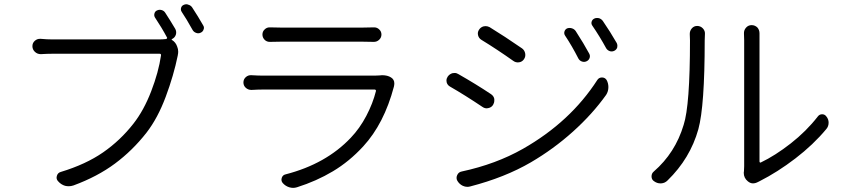

<svg xmlns="http://www.w3.org/2000/svg" viewBox="-20 -868 4040 917"><path d="M817.4 -729.5Q824.2 -715.8 819.8 -702.1Q815.4 -688.5 801.8 -681.6Q799.8 -681.6 799.8 -679.7Q799.8 -677.7 800.8 -677.7L801.8 -676.8Q819.3 -666 826.2 -645.5Q831.1 -633.8 831.1 -621.1Q831.1 -613.3 829.1 -604.5Q829.1 -604.5 829.1 -603.5Q809.6 -507.8 771.5 -405.8Q733.4 -303.7 679.7 -234.4Q613.3 -149.4 529.3 -86.9Q445.3 -24.4 331.1 17.6Q319.3 21.5 308.6 21.5Q299.8 21.5 291 19.5Q271.5 13.7 257.8 -2Q247.1 -12.7 251.5 -27.8Q255.9 -43 270.5 -46.9Q389.6 -83 472.2 -140.1Q554.7 -197.3 617.2 -277.3Q667 -340.8 702.1 -432.1Q737.3 -523.4 749 -603.5Q750 -611.3 742.2 -611.3H231.4Q205.1 -611.3 174.8 -609.4Q158.2 -609.4 146.5 -620.6Q134.8 -631.8 134.8 -647.5Q134.8 -663.1 146.5 -673.3Q158.2 -683.6 173.8 -682.6Q204.1 -679.7 231.4 -679.7H740.2Q754.9 -679.7 773.4 -681.6Q776.4 -682.6 777.8 -685.1Q779.3 -687.5 777.3 -689.5Q752.9 -735.4 719.7 -785.2Q714.8 -793.9 717.8 -804.2Q720.7 -814.5 730.5 -818.4Q741.2 -823.2 752.4 -819.8Q763.7 -816.4 769.5 -806.6Q794.9 -767.6 817.4 -729.5ZM847.7 -811.5Q843.8 -817.4 843.8 -824.2Q843.8 -827.1 844.7 -830.1Q847.7 -840.8 857.4 -844.7Q863.3 -847.7 870.1 -847.7Q875 -847.7 878.9 -845.7Q890.6 -842.8 897.5 -833Q925.8 -790 950.2 -747.1Q954.1 -741.2 954.1 -735.4Q954.1 -731.4 952.1 -726.6Q949.2 -716.8 938.5 -711.9Q932.6 -709 926.8 -709Q921.9 -709 917 -710.9Q905.3 -714.8 899.4 -725.6Q870.1 -778.3 847.7 -811.5Z M1793 -507.8Q1798.8 -508.8 1804.7 -508.8Q1831.1 -508.8 1847.7 -498Q1863.3 -488.3 1863.3 -469.7Q1863.3 -462.9 1861.3 -454.1Q1814.5 -277.3 1714.8 -168.9Q1648.4 -96.7 1569.8 -49.8Q1491.2 -2.9 1398.4 26.4Q1388.7 29.3 1379.9 29.3Q1371.1 29.3 1361.3 26.4Q1342.8 20.5 1330.1 5.9Q1321.3 -4.9 1325.7 -18.6Q1330.1 -32.2 1343.8 -35.2Q1537.1 -85 1655.3 -210Q1698.2 -254.9 1729.5 -314.5Q1760.7 -374 1775.4 -432.6Q1776.4 -435.5 1774.4 -438Q1772.5 -440.4 1769.5 -440.4H1238.3Q1212.9 -440.4 1180.7 -438.5Q1165 -438.5 1153.8 -448.7Q1142.6 -459 1142.6 -474.1Q1142.6 -489.3 1153.8 -499.5Q1165 -509.8 1180.7 -508.8Q1213.9 -506.8 1238.3 -506.8H1769.5Q1782.2 -506.8 1793 -507.8ZM1269.5 -668Q1269.5 -668 1268.6 -668Q1253.9 -668 1244.1 -677.7Q1233.4 -688.5 1233.4 -703.1Q1233.4 -717.8 1244.1 -727.5Q1253.9 -737.3 1267.6 -737.3Q1268.6 -737.3 1269.5 -737.3Q1292 -736.3 1319.3 -736.3H1714.8Q1743.2 -736.3 1765.6 -737.3Q1766.6 -737.3 1766.6 -737.3Q1781.2 -737.3 1791 -727.5Q1801.8 -717.8 1801.8 -703.1Q1801.8 -688.5 1791 -678.2Q1780.3 -668 1765.6 -668Q1741.2 -668.9 1712.9 -668.9H1319.3Q1293.9 -668.9 1269.5 -668Z M2678.7 -698.2Q2672.9 -707 2675.8 -717.3Q2678.7 -727.5 2688.5 -732.4Q2699.2 -736.3 2710.9 -732.9Q2722.7 -729.5 2729.5 -719.7Q2768.6 -659.2 2793.9 -612.3Q2799.8 -601.6 2795.9 -590.8Q2792 -580.1 2781.2 -575.2Q2770.5 -570.3 2759.3 -574.2Q2748 -578.1 2742.2 -588.9Q2711.9 -648.4 2678.7 -698.2ZM2808.6 -746.1Q2802.7 -754.9 2805.7 -764.6Q2808.6 -774.4 2818.4 -779.3Q2824.2 -782.2 2832 -782.2Q2835.9 -782.2 2840.8 -781.2Q2852.5 -777.3 2859.4 -767.6Q2893.6 -717.8 2925.8 -662.1Q2928.7 -655.3 2928.7 -649.4Q2928.7 -645.5 2927.7 -640.6Q2923.8 -629.9 2913.1 -625Q2902.3 -620.1 2891.6 -624Q2880.9 -627.9 2875 -637.7Q2844.7 -693.4 2808.6 -746.1ZM2279.3 -677.7Q2266.6 -685.5 2263.2 -699.7Q2259.8 -713.9 2267.6 -725.6Q2275.4 -738.3 2290 -742.2Q2294.9 -743.2 2299.8 -743.2Q2308.6 -743.2 2318.4 -738.3Q2388.7 -695.3 2473.6 -636.7Q2485.4 -627.9 2488.3 -612.8Q2491.2 -597.7 2482.4 -585Q2473.6 -572.3 2458.5 -570.3Q2443.4 -568.4 2431.6 -577.1Q2354.5 -631.8 2279.3 -677.7ZM2225.6 22.5Q2218.8 24.4 2211.9 24.4Q2201.2 24.4 2190.4 19.5Q2173.8 11.7 2164.1 -4.9Q2157.2 -17.6 2163.6 -31.7Q2169.9 -45.9 2184.6 -48.8Q2348.6 -84 2477.5 -157.2Q2704.1 -286.1 2833 -486.3Q2840.8 -498 2855 -498Q2869.1 -498 2877 -486.3Q2885.7 -470.7 2885.7 -452.1Q2885.7 -431.6 2875 -415Q2809.6 -323.2 2716.8 -239.7Q2624 -156.2 2515.6 -92.8Q2391.6 -20.5 2225.6 22.5ZM2129.9 -454.1Q2117.2 -460.9 2113.3 -474.6Q2112.3 -479.5 2112.3 -483.4Q2112.3 -493.2 2118.2 -502Q2127 -514.6 2141.6 -518.6Q2146.5 -519.5 2151.4 -519.5Q2161.1 -519.5 2169.9 -513.7Q2253.9 -465.8 2324.2 -418.9Q2337.9 -410.2 2340.8 -395.5Q2340.8 -391.6 2340.8 -387.7Q2340.8 -377 2335 -367.2Q2327.1 -354.5 2311.5 -351.6Q2308.6 -350.6 2304.7 -350.6Q2293.9 -350.6 2284.2 -357.4Q2201.2 -413.1 2129.9 -454.1Z M3168 -5.9Q3155.3 6.8 3137.7 7.8Q3135.7 7.8 3133.8 7.8Q3118.2 7.8 3104.5 -2Q3091.8 -9.8 3091.8 -25.4Q3091.8 -40 3102.5 -48.8Q3205.1 -137.7 3245.1 -271.5Q3275.4 -364.3 3275.4 -674.8Q3275.4 -690.4 3274.4 -703.1Q3273.4 -719.7 3283.7 -731.9Q3293.9 -744.1 3309.6 -744.1Q3326.2 -744.1 3337.4 -731.9Q3348.6 -719.7 3346.7 -703.1Q3345.7 -687.5 3345.7 -674.8Q3345.7 -361.3 3315.4 -251Q3276.4 -111.3 3168 -5.9ZM3600.6 1Q3587.9 7.8 3576.2 7.8Q3563.5 7.8 3551.8 -2Q3532.2 -17.6 3532.2 -43Q3532.2 -46.9 3533.2 -50.8Q3534.2 -63.5 3534.2 -74.2V-675.8Q3534.2 -691.4 3533.2 -707Q3532.2 -723.6 3543 -735.8Q3553.7 -748 3569.8 -748Q3585.9 -748 3597.7 -736.3Q3607.4 -724.6 3607.4 -709V-675.8V-96.7Q3607.4 -93.8 3609.4 -92.3Q3611.3 -90.8 3613.3 -91.8Q3682.6 -125 3756.8 -183.1Q3831.1 -241.2 3885.7 -311.5Q3893.6 -322.3 3906.7 -322.3Q3919.9 -322.3 3927.7 -310.5Q3937.5 -297.9 3937.5 -282.2Q3937.5 -264.6 3926.8 -252Q3864.3 -176.8 3778.8 -111.3Q3693.4 -45.9 3608.4 -2.9Q3604.5 -1 3600.6 1Z"/></svg>

Font: Gen Jyuu Gothic Normal
Style: Regular
Weight: 300
Designer: [Source Han Sans]
Ryoko NISHIZUKA  (kana & ideographs); Paul D. Hunt (Latin, Greek & Cyrillic); Wenlong ZHANG  (bopomofo
Version: Version 1.002.20150607